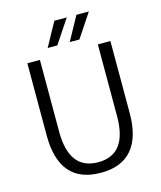

<svg xmlns="http://www.w3.org/2000/svg" viewBox="-130 -988 917 1092"><g transform="rotate(-15 328.0 -442.0)"><path d="M84 -275V-700H158V-277Q158 -52 329 -52Q499 -52 499 -277V-700H573V-275Q573 -134 511.5 -62Q450 10 329 10Q84 10 84 -275ZM295 -894H368L275 -754H218ZM425 -894H498L405 -754H348Z"/></g></svg>

Font: Sarabun Light
Style: Regular
Weight: 300
Designer: Suppakit Chalermlarp | Katatrad Co.,Ltd.
Foundry: Cadson Demak Co.,Ltd.
Version: Version 1.000; ttfautohint (v1.6)